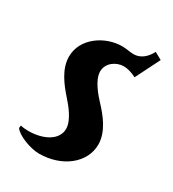

<svg xmlns="http://www.w3.org/2000/svg" viewBox="-116 -493 507 564"><g transform="rotate(30 137.0 -211.0)"><path d="M14.4 -40 13.4 -31.2C25.4 -12.7 72.8 4.9 101.1 4.9C180.2 4.9 239.5 -43.7 239.5 -105.2C239.5 -148.7 207.8 -187 182.6 -213.9C167.7 -229.7 136.5 -264.6 136.5 -294.4C136.5 -323.5 164.8 -342 189.7 -342C202.6 -342 217.5 -337.4 232.7 -329.8L273.9 -411.9L249.3 -425.5C237.8 -402.8 219.2 -387 196.3 -387C182.9 -387 170.7 -390.6 156.5 -390.6C97.4 -390.6 35.4 -348.1 35.4 -286.6C35.4 -243.4 65.7 -206.1 90.3 -178.2C103.3 -163.6 134.5 -127.9 134.5 -97.9C134.5 -61.3 94.2 -37.1 39.8 -37.1C32.5 -37.1 22 -38.1 14.4 -40Z"/></g></svg>

Font: RisaltypS01
Style: Medium
Weight: 500
Italic angle: -9°
Designer: gluk
Foundry: gluk
Version: Version 0.24